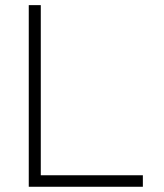

<svg xmlns="http://www.w3.org/2000/svg" viewBox="-20 -713 626 733"><path d="M89.8 0V-693.4H135.7V-43.9H525.4V0Z"/></svg>

Font: Cascadia Mono ExtraLight
Style: Regular
Weight: 200
Monospace: yes
Designer: Aaron Bell
Foundry: Saja Typeworks
Version: Version 2404.023; ttfautohint (v1.8.4)